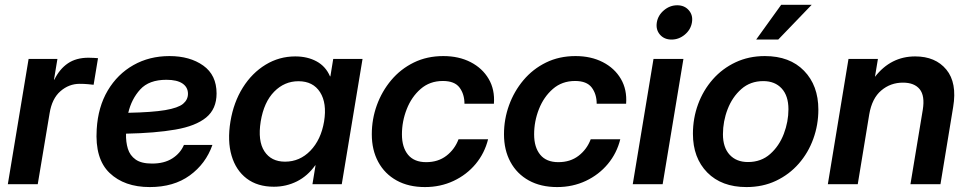

<svg xmlns="http://www.w3.org/2000/svg" viewBox="-20 -758 3987 790"><path d="M12.2 0 97.7 -515.6H216.3L202.1 -430.2H203.6Q225.1 -474.1 259.3 -497.3Q293.5 -520.5 343.8 -520.5Q356 -520.5 366 -519.8Q376 -519 383.3 -518.6L365.2 -409.2Q358.4 -410.2 342 -411.6Q325.7 -413.1 307.6 -413.1Q263.7 -413.1 228.8 -382.8Q193.8 -352.5 184.1 -292L135.3 0Z M596.2 11.7Q491.7 11.7 430.9 -46.4Q370.1 -104.5 377.9 -226.1Q383.3 -317.9 423.3 -385.5Q463.4 -453.1 529.1 -490.2Q594.7 -527.3 677.2 -527.3Q761.2 -527.3 816.2 -488.3Q871.1 -449.2 871.1 -373.5Q871.1 -309.6 828.1 -274.4Q785.2 -239.3 702.1 -224.9Q619.1 -210.4 498.5 -208Q497.6 -173.8 506.1 -146Q514.6 -118.2 538.1 -101.6Q561.5 -85 605.5 -85Q655.8 -85 689 -106.2Q722.2 -127.4 736.8 -161.6H854Q826.7 -84 760.7 -36.1Q694.8 11.7 596.2 11.7ZM507.8 -293.9Q606.4 -295.9 659.7 -304.9Q712.9 -314 733.2 -330.8Q753.4 -347.7 753.4 -372.1Q753.4 -398.9 731 -414.3Q708.5 -429.7 664.6 -429.7Q593.3 -429.7 557.1 -390.1Q521 -350.6 507.8 -293.9Z M1106.9 10.3Q1039.6 10.3 995.1 -23.4Q950.7 -57.1 932.9 -117.4Q915 -177.7 928.2 -258.3Q941.4 -337.4 979.2 -397.7Q1017.1 -458 1073 -491.9Q1128.9 -525.9 1194.8 -525.9Q1245.1 -525.9 1282.7 -505.4Q1320.3 -484.9 1337.9 -443.8H1339.4L1351.1 -515.6H1471.7L1386.2 0H1265.6L1278.3 -77.6H1276.9Q1245.6 -33.7 1201.7 -11.7Q1157.7 10.3 1106.9 10.3ZM1152.8 -92.8Q1213.4 -92.8 1257.1 -137.9Q1300.8 -183.1 1313.5 -258.3Q1325.7 -333.5 1296.9 -378.7Q1268.1 -423.8 1208 -423.8Q1150.4 -423.8 1108.2 -380.9Q1065.9 -337.9 1052.7 -258.3Q1040 -178.2 1067.9 -135.5Q1095.7 -92.8 1152.8 -92.8Z M1728.5 11.7Q1661.1 11.7 1612.1 -15.4Q1563 -42.5 1536.4 -91.6Q1509.8 -140.6 1509.8 -205.6Q1509.8 -267.6 1530.5 -325Q1551.3 -382.3 1589.8 -428.2Q1628.4 -474.1 1682.6 -500.7Q1736.8 -527.3 1804.2 -527.3Q1867.7 -527.3 1916.3 -502.4Q1964.8 -477.5 1990.7 -433.3Q2016.6 -389.2 2012.2 -331.1H1891.1Q1891.1 -370.6 1870.8 -397.7Q1850.6 -424.8 1802.2 -424.8Q1748.5 -424.8 1710.9 -392.1Q1673.3 -359.4 1653.6 -309.1Q1633.8 -258.8 1633.8 -205.1Q1633.8 -151.9 1658.9 -121.3Q1684.1 -90.8 1733.4 -90.8Q1782.7 -90.8 1816.9 -117.2Q1851.1 -143.6 1866.7 -185.1H1988.3Q1974.1 -127.9 1937.3 -83.5Q1900.4 -39.1 1846.4 -13.7Q1792.5 11.7 1728.5 11.7Z M2272.5 11.7Q2205.1 11.7 2156 -15.4Q2106.9 -42.5 2080.3 -91.6Q2053.7 -140.6 2053.7 -205.6Q2053.7 -267.6 2074.5 -325Q2095.2 -382.3 2133.8 -428.2Q2172.4 -474.1 2226.6 -500.7Q2280.8 -527.3 2348.1 -527.3Q2411.6 -527.3 2460.2 -502.4Q2508.8 -477.5 2534.7 -433.3Q2560.5 -389.2 2556.2 -331.1H2435.1Q2435.1 -370.6 2414.8 -397.7Q2394.5 -424.8 2346.2 -424.8Q2292.5 -424.8 2254.9 -392.1Q2217.3 -359.4 2197.5 -309.1Q2177.7 -258.8 2177.7 -205.1Q2177.7 -151.9 2202.9 -121.3Q2228 -90.8 2277.3 -90.8Q2326.7 -90.8 2360.8 -117.2Q2395 -143.6 2410.6 -185.1H2532.2Q2518.1 -127.9 2481.2 -83.5Q2444.3 -39.1 2390.4 -13.7Q2336.4 11.7 2272.5 11.7Z M2583.5 0 2668.9 -515.6H2792L2706.5 0ZM2743.2 -595.2Q2712.9 -595.2 2695.3 -615.7Q2677.7 -636.2 2682.6 -666Q2687.5 -695.3 2711.9 -715.8Q2736.3 -736.3 2766.6 -736.3Q2796.4 -736.3 2814.2 -715.8Q2832 -695.3 2827.1 -666Q2822.3 -636.2 2797.9 -615.7Q2773.4 -595.2 2743.2 -595.2Z M3051.3 11.7Q2949.2 11.7 2890.1 -48.3Q2831.1 -108.4 2831.1 -207.5Q2831.1 -271.5 2852.3 -329.1Q2873.5 -386.7 2912.8 -431.4Q2952.1 -476.1 3006.6 -501.7Q3061 -527.3 3127 -527.3Q3229.5 -527.3 3288.3 -466.8Q3347.2 -406.2 3347.2 -307.1Q3347.2 -244.1 3326.4 -186.8Q3305.7 -129.4 3266.6 -84.7Q3227.5 -40 3173.1 -14.2Q3118.7 11.7 3051.3 11.7ZM3057.6 -91.3Q3111.8 -91.3 3148.9 -124.3Q3186 -157.2 3205.1 -207.3Q3224.1 -257.3 3224.1 -308.6Q3224.1 -363.8 3196.3 -394Q3168.5 -424.3 3120.6 -424.3Q3067.4 -424.3 3030.3 -391.6Q2993.2 -358.9 2973.9 -308.8Q2954.6 -258.8 2954.6 -205.6Q2954.6 -151.4 2982.2 -121.3Q3009.8 -91.3 3057.6 -91.3ZM3091.3 -595.2 3194.3 -738.3H3319.8L3182.1 -595.2Z M3556.6 -287.6 3509.3 0H3386.2L3471.2 -515.6H3592.3L3580.1 -441.9Q3645.5 -525.9 3745.6 -525.9Q3829.1 -525.9 3873.8 -471.7Q3918.5 -417.5 3901.9 -317.9L3849.6 0H3726.1L3776.9 -306.6Q3786.1 -363.8 3764.2 -390.9Q3742.2 -418 3695.3 -418Q3644 -418 3606 -385.7Q3567.9 -353.5 3556.6 -287.6Z"/></svg>

Font: Inter Display SemiBold
Style: Italic
Weight: 600
Italic angle: -9.39999°
Designer: Rasmus Andersson
Foundry: rsms
Version: Version 4.000;git-a52131595